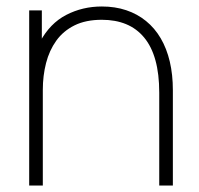

<svg xmlns="http://www.w3.org/2000/svg" viewBox="-20 -572 613 592"><path d="M471 0V-286Q471 -344 459.2 -386.2Q447.5 -428.5 424.5 -456.2Q401.5 -484 368.8 -497.5Q336 -511 294 -511Q244.5 -511 209.8 -493.8Q175 -476.5 153.5 -446.5Q132 -416.5 122 -377.5Q112 -338.5 112 -295L73 -294Q73 -386.5 103.5 -443.2Q134 -500 184.2 -526Q234.5 -552 294 -552Q335 -552 369.2 -540.5Q403.5 -529 430.2 -507.2Q457 -485.5 475.5 -454Q494 -422.5 503.5 -382.2Q513 -342 513 -294V0ZM70 0V-540H109V-430H112V0Z"/></svg>

Font: Manrope ExtraLight ExtraLight
Style: Regular
Weight: 250
Version: Version 4.501